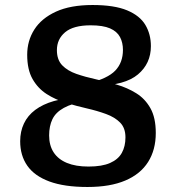

<svg xmlns="http://www.w3.org/2000/svg" viewBox="-20 -735 706 766"><path d="M349.5 -715Q436 -715 487 -693.8Q538 -672.5 560 -635.5Q582 -598.5 582 -551Q582 -481.5 530.2 -438Q478.5 -394.5 365 -392.5L333.5 -403Q409.5 -421.5 440 -453.5Q470.5 -485.5 470.5 -536Q470.5 -565 458.8 -587.2Q447 -609.5 419 -621.8Q391 -634 341.5 -634Q273 -634 240 -606.5Q207 -579 207 -535Q207 -496.5 228.2 -474.5Q249.5 -452.5 284.8 -440.2Q320 -428 362.2 -418.8Q404.5 -409.5 446.2 -397.2Q488 -385 523.2 -363.2Q558.5 -341.5 580 -303.5Q601.5 -265.5 601.5 -204.5Q601.5 -137.5 571 -89Q540.5 -40.5 480 -14.8Q419.5 11 329 11Q236.5 11 177 -11Q117.5 -33 89 -73.8Q60.5 -114.5 60.5 -171.5Q60.5 -210.5 75.5 -242.2Q90.5 -274 120.5 -296.5Q150.5 -319 194.8 -331.8Q239 -344.5 298 -344.5L325.5 -333Q267 -322.5 234.5 -304.5Q202 -286.5 189 -259.2Q176 -232 176 -194.5Q176 -155 194 -127.2Q212 -99.5 247 -85Q282 -70.5 333 -70.5Q387 -70.5 419.2 -84.8Q451.5 -99 466 -125Q480.5 -151 480.5 -187Q480.5 -224.5 459.2 -246Q438 -267.5 403 -280.2Q368 -293 326.5 -302.5Q285 -312 243 -324.8Q201 -337.5 166.2 -359.8Q131.5 -382 110 -419.5Q88.5 -457 88.5 -516.5Q88.5 -572.5 117 -617.2Q145.5 -662 203.2 -688.5Q261 -715 349.5 -715Z"/></svg>

Font: Newsreader 7pt Medium
Style: Regular
Weight: 500
Designer: Hugues Gentile
Foundry: Production Type
Version: Version 1.003